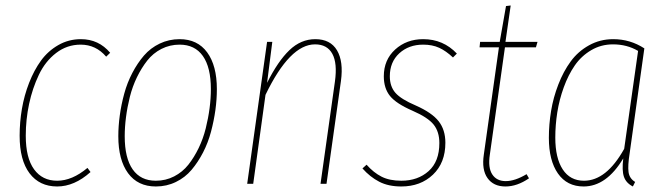

<svg xmlns="http://www.w3.org/2000/svg" viewBox="-20 -672 2437 702"><path d="M275.9 -528.8Q340.8 -528.8 382.8 -479L368.2 -464.8Q330.6 -508.8 274.9 -508.8Q225.1 -508.8 185.3 -478.3Q145.5 -447.8 122.1 -398.4Q98.6 -349.1 86.4 -292Q74.2 -234.9 74.2 -175.8Q74.2 -94.7 104.5 -53Q134.8 -11.2 189 -11.2Q243.7 -11.2 299.8 -58.1L311 -43Q252 9.8 189 9.8Q124.5 9.8 88.1 -38.3Q51.8 -86.4 51.8 -175.8Q51.8 -225.1 60.1 -273.9Q68.4 -322.8 86.4 -369.1Q104.5 -415.5 130.1 -450.7Q155.8 -485.8 193.4 -507.3Q231 -528.8 275.9 -528.8Z M549.8 9.8Q483.9 9.8 448.2 -38.8Q412.6 -87.4 412.6 -173.8Q412.6 -210.9 418 -250.2Q423.3 -289.6 434.3 -329.8Q445.3 -370.1 463.9 -405.5Q482.4 -440.9 506.3 -468.8Q530.3 -496.6 564 -512.7Q597.7 -528.8 636.7 -528.8Q702.1 -528.8 737.5 -480.5Q772.9 -432.1 772.9 -346.2Q772.9 -309.1 767.6 -270Q762.2 -231 751.5 -190.4Q740.7 -149.9 722.4 -114.5Q704.1 -79.1 680.4 -51Q656.7 -22.9 623 -6.6Q589.4 9.8 549.8 9.8ZM549.8 -11.2Q585.9 -11.2 616.7 -27.1Q647.5 -43 668.7 -69.8Q689.9 -96.7 706.3 -130.6Q722.7 -164.6 732.2 -202.6Q741.7 -240.7 746.3 -276.6Q751 -312.5 751 -346.2Q751 -425.8 721.7 -467.3Q692.4 -508.8 636.7 -508.8Q601.1 -508.8 570.3 -493.2Q539.6 -477.5 518.3 -450.4Q497.1 -423.3 480.7 -389.6Q464.4 -356 454.8 -317.9Q445.3 -279.8 440.7 -243.7Q436 -207.5 436 -173.8Q436 -94.2 465.1 -52.7Q494.1 -11.2 549.8 -11.2Z M1132.8 -528.8Q1188 -528.8 1212.2 -488Q1236.3 -447.3 1226.6 -376L1173.8 0H1151.9L1204.6 -374Q1213.9 -440.9 1195.1 -475.3Q1176.3 -509.8 1131.8 -509.8Q1039.6 -509.8 950.7 -325.2L905.8 0H883.8L956.5 -519H975.6L956.5 -369.1Q996.1 -448.2 1038.1 -488.5Q1080.1 -528.8 1132.8 -528.8Z M1527.3 -528.8Q1600.6 -528.8 1650.4 -476.1L1636.2 -461.9Q1610.8 -485.8 1585.7 -497.3Q1560.5 -508.8 1527.3 -508.8Q1474.6 -508.8 1439.9 -477.1Q1405.3 -445.3 1405.3 -393.1Q1405.3 -356 1425.8 -332.5Q1446.3 -309.1 1500.5 -286.1Q1559.6 -259.8 1584 -228.5Q1608.4 -197.3 1608.4 -149.9Q1608.4 -76.7 1563 -33.4Q1517.6 9.8 1447.3 9.8Q1399.9 9.8 1366.5 -7.6Q1333 -24.9 1305.2 -56.2L1320.3 -69.8Q1345.7 -41 1375 -26.1Q1404.3 -11.2 1447.3 -11.2Q1507.8 -11.2 1547.1 -46.4Q1586.4 -81.5 1586.4 -148.9Q1586.4 -190.4 1565.4 -216.6Q1544.4 -242.7 1488.3 -267.1Q1428.7 -293 1406 -321Q1383.3 -349.1 1383.3 -393.1Q1383.3 -453.1 1424.8 -491Q1466.3 -528.8 1527.3 -528.8Z M1826.2 -499 1771 -106.9Q1763.7 -59.1 1779.8 -34.4Q1795.9 -9.8 1829.1 -9.8Q1862.8 -9.8 1905.3 -35.2L1914.1 -20Q1870.6 9.8 1828.1 9.8Q1784.2 9.8 1762.5 -20.8Q1740.7 -51.3 1749 -106.9L1804.2 -499H1733.4L1735.4 -519H1807.1L1830.1 -649.9L1847.2 -651.9L1828.1 -519H1945.3L1939.5 -499Z M2222.2 -528.8Q2284.2 -528.8 2335.9 -495.1L2282.2 -111.8Q2274.9 -66.4 2278.1 -43Q2281.2 -19.5 2302.2 -6.8L2293.9 9.8Q2269 -2.9 2261.2 -25.9Q2253.4 -48.8 2258.8 -92.8Q2197.3 9.8 2113.8 9.8Q2053.2 9.8 2020 -37.6Q1986.8 -85 1986.8 -168Q1986.8 -217.3 1994.9 -266.4Q2002.9 -315.4 2021.5 -363.3Q2040 -411.1 2066.7 -447.5Q2093.3 -483.9 2133.5 -506.3Q2173.8 -528.8 2222.2 -528.8ZM2221.2 -509.8Q2177.7 -509.8 2141.6 -488.5Q2105.5 -467.3 2081.5 -432.6Q2057.6 -397.9 2041.3 -352.8Q2024.9 -307.6 2017.6 -261.2Q2010.3 -214.8 2010.3 -168.9Q2010.3 -94.2 2037.4 -52.7Q2064.5 -11.2 2115.2 -11.2Q2197.3 -11.2 2262.2 -127.9L2313 -485.8Q2272.5 -509.8 2221.2 -509.8Z"/></svg>

Font: Fira Sans Compressed Thin
Style: Italic
Weight: 100
Width: 3
Italic angle: -8°
Designer: Carrois Corporate & Edenspiekermann AG
Foundry: Carrois Corporate GbR & Edenspiekermann AG
Version: Version 4.203;PS 004.203;hotconv 1.0.88;makeotf.lib2.5.64775